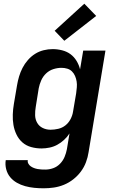

<svg xmlns="http://www.w3.org/2000/svg" viewBox="-20 -793 640 1036"><path d="M216 223Q190 223 165 220.5Q140 218 116 211.5Q92 205 71 193Q50 181 35 163Q20 145 13.5 120.5Q7 96 11 71H130Q128 81 133 90Q138 99 146 104.5Q154 110 163 113.5Q172 117 182.5 119Q193 121 203.5 121.5Q214 122 225 122Q246 122 267 114.5Q288 107 304 90.5Q320 74 328.5 53.5Q337 33 341 12L355 -73Q343 -54 325.5 -38Q308 -22 288.5 -11.5Q269 -1 247 3.5Q225 8 204 8Q175 8 148 0.5Q121 -7 101 -24.5Q81 -42 69 -67Q57 -92 52.5 -119Q48 -146 49 -175Q50 -204 55 -233L72 -333Q76 -357 83 -380.5Q90 -404 101.5 -426.5Q113 -449 130.5 -469Q148 -489 169.5 -502.5Q191 -516 215.5 -522Q240 -528 264 -528Q290 -528 315.5 -521.5Q341 -515 360.5 -500.5Q380 -486 393 -464.5Q406 -443 412 -419L429 -520H549L458 28Q454 55 444 82Q434 109 416.5 132.5Q399 156 375.5 174.5Q352 193 325 204Q298 215 270.5 219Q243 223 216 223ZM253 -93Q273 -93 294.5 -98Q316 -103 333 -116.5Q350 -130 360.5 -150Q371 -170 374 -190L391 -290Q393 -306 394.5 -322Q396 -338 393.5 -353.5Q391 -369 385 -383Q379 -397 368.5 -407.5Q358 -418 343 -422.5Q328 -427 312 -427Q290 -427 268 -420Q246 -413 229 -397Q212 -381 202.5 -359.5Q193 -338 189 -317L173 -217Q169 -194 169.5 -171.5Q170 -149 180.5 -130.5Q191 -112 210.5 -102.5Q230 -93 253 -93ZM327 -573 275 -627 435 -773 499 -707Z"/></svg>

Font: Iosevka Aile Oblique
Style: Bold
Weight: 700
Italic angle: -9°
Designer: Belleve Invis
Foundry: Belleve Invis
Version: Version 31.1.0; ttfautohint (v1.8.4)